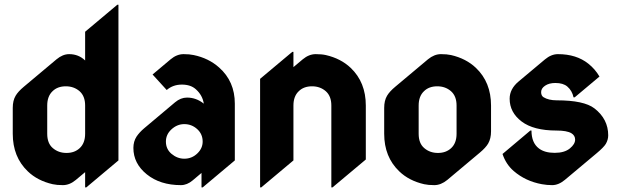

<svg xmlns="http://www.w3.org/2000/svg" viewBox="-20 -777 2629 816"><path d="M318.8 -147.5Q341.8 -168.9 341.8 -208.5V-328.6Q341.8 -368.7 317.9 -389.6Q293.9 -410.2 259.8 -410.2Q224.6 -410.2 203.6 -389.6Q180.7 -368.2 180.7 -328.6V-208.5Q180.7 -167.5 204.6 -147.5Q228.5 -127 262.7 -127Q296.9 -127 318.8 -147.5ZM346.7 19.5H341.8V-45.4L302.2 -12.2Q275.9 9.8 247.1 9.8Q221.7 9.8 204.1 5.9Q139.6 -8.8 98.1 -48.8Q34.2 -109.9 34.2 -208.5V-318.4Q34.2 -349.6 46.4 -370.1Q57.1 -388.2 81.1 -408.2L220.2 -524.9Q246.6 -546.9 273.9 -546.9Q314 -546.9 341.8 -520V-642.1L478.5 -756.8H483.4V-95.2Z M685.1 -175.3Q685.1 -143.6 708.5 -123.5Q733.4 -102.5 763.2 -102.5Q795.9 -102.5 819.3 -125.5Q841.3 -147 841.3 -175.3Q841.3 -207 818.4 -228Q794.9 -249.5 763.2 -249.5Q732.4 -249.5 708 -226.6Q685.1 -205.1 685.1 -175.3ZM841.3 19.5H836.4V-42L798.8 -10.3Q774.9 9.8 749 9.8Q660.6 9.8 603.8 -36.1Q546.9 -82 546.9 -148.4Q546.9 -175.8 560.5 -196.8Q572.8 -214.8 591.8 -231L724.1 -342.3Q748 -362.3 774.9 -362.3Q814 -362.3 846.2 -336.4Q840.8 -372.1 812.5 -397.5Q790.5 -417.5 752.9 -417.5Q715.3 -417.5 688.5 -394.5L628.4 -460.4L705.1 -524.9Q731.4 -546.9 760.3 -546.9Q785.6 -546.9 803.2 -543Q866.7 -529.8 911.1 -490.2Q978 -431.2 978 -336.4V-95.2Z M1085.4 19.5V-441.9L1222.2 -556.6H1227.1V-491.7L1266.6 -524.9Q1293 -546.9 1321.8 -546.9Q1347.2 -546.9 1364.7 -543Q1428.7 -528.3 1470.7 -488.3Q1534.7 -427.2 1534.7 -328.6V-99.1L1393.1 19.5H1388.2V-328.6Q1388.2 -368.7 1364.3 -389.6Q1340.3 -410.2 1306.2 -410.2Q1271 -410.2 1250 -389.6Q1227.1 -368.2 1227.1 -328.6V-95.2L1090.3 19.5Z M1825.7 9.8Q1800.3 9.8 1782.7 5.9Q1718.3 -8.8 1676.8 -48.8Q1612.8 -109.9 1612.8 -208.5V-318.4Q1612.8 -349.6 1625 -370.1Q1635.7 -388.2 1659.7 -408.2L1798.8 -524.9Q1825.7 -546.9 1854 -546.9Q1879.4 -546.9 1897 -543Q1960.9 -528.3 2002.9 -488.3Q2066.9 -427.2 2066.9 -328.6V-218.8Q2066.9 -188 2054.7 -167Q2044.4 -149.4 2020 -128.9L1880.9 -12.2Q1854 9.8 1825.7 9.8ZM1897.5 -147.5Q1920.4 -168.9 1920.4 -208.5V-328.6Q1920.4 -368.7 1896.5 -389.6Q1872.6 -410.2 1838.4 -410.2Q1803.2 -410.2 1782.2 -389.6Q1759.3 -368.2 1759.3 -328.6V-208.5Q1759.3 -167.5 1783.2 -147.5Q1807.1 -127 1841.3 -127Q1875.5 -127 1897.5 -147.5Z M2326.7 9.8Q2304.7 9.8 2283.2 5.9Q2213.4 -6.8 2163.1 -50.3Q2130.4 -78.6 2115.7 -122.6L2233.9 -222.2H2238.8Q2238.8 -169.9 2270.5 -146Q2294.9 -127.4 2337.4 -127.4Q2379.4 -127.4 2402.3 -146.5Q2424.3 -164.6 2424.3 -183.6Q2424.3 -201.2 2408.2 -210.9Q2388.7 -222.2 2345.2 -222.2Q2247.6 -222.2 2196.8 -260.7Q2146 -299.3 2146 -357.4Q2146 -398.9 2184.1 -430.7L2295.9 -524.4Q2322.8 -546.9 2351.1 -546.9Q2429.7 -546.9 2480.5 -506.3Q2509.3 -483.4 2527.8 -451.7L2422.4 -363.3H2417.5Q2411.6 -391.6 2391.1 -409.2Q2373.5 -424.3 2340.3 -424.3Q2313.5 -424.3 2296.6 -412.8Q2279.8 -401.4 2279.8 -385.7Q2279.8 -370.1 2290 -363.8Q2311.5 -350.6 2346.2 -350.6Q2461.9 -350.6 2506.3 -316.4Q2564.9 -271 2564.9 -201.7Q2564.9 -183.1 2554.7 -165.5Q2545.9 -150.9 2516.1 -126L2380.9 -12.7Q2354 9.8 2326.7 9.8Z"/></svg>

Font: Gothica
Style: Bold
Weight: 700
Designer: Wojciech Kalinowski "wmk69" (wmk69@o2.pl)
Foundry: Wojciech Kalinowski "wmk69" (wmk69@o2.pl)
Version: Version 2.1.0; 2021-05-14